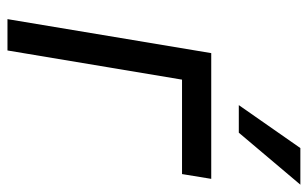

<svg xmlns="http://www.w3.org/2000/svg" viewBox="-175 -649 824 514"><g transform="rotate(90 237.0 -392.0)"><path d="M458.8 -545.5 446 -467.3H193.2L115.1 0H31.2L122.2 -545.5ZM261.4 -619.3 376.4 -784.1H474.4L335.2 -619.3Z"/></g></svg>

Font: Inter UI
Style: Italic
Weight: 400
Italic angle: -9.39999°
Designer: Rasmus Andersson
Foundry: rsms
Version: 3.2;8d6f07862